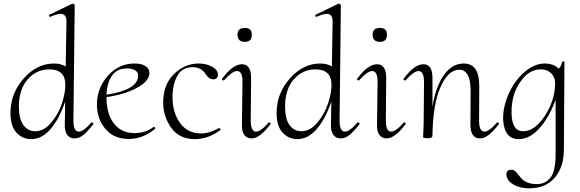

<svg xmlns="http://www.w3.org/2000/svg" viewBox="-20 -745 3158 1046"><path d="M477 -77Q480 -80 485.5 -76Q491 -72 489 -69Q457 -28 434 -9.5Q411 9 386 9Q360 9 346 -10.5Q332 -30 333 -65L335 -192Q303 -97 255.5 -42Q208 13 150 13Q103 13 70 -22Q37 -57 37 -129Q37 -237 109.5 -318Q182 -399 274 -399Q312 -399 338 -383L342 -627Q343 -660 322.5 -667.5Q302 -675 256 -654Q253 -652 250 -654.5Q247 -657 247 -660Q247 -663 250 -665L374 -725Q377 -726 382 -722.5Q387 -719 387 -717L380 -89Q380 -28 409 -28Q435 -28 477 -77ZM172 -30Q219 -30 258.5 -76.5Q298 -123 317 -180.5Q336 -238 336 -283Q336 -367 249 -367Q178 -367 130.5 -312.5Q83 -258 83 -164Q83 -97 107.5 -63.5Q132 -30 172 -30Z M816 -53Q819 -55 823.5 -51Q828 -47 826 -44Q759 12 682 12Q599 12 553.5 -43.5Q508 -99 508 -175Q508 -265 567.5 -332Q627 -399 713 -399Q752 -399 773.5 -384.5Q795 -370 794 -345Q792 -302 725 -266Q658 -230 560 -216V-215Q560 -126 600 -73Q640 -20 712 -20Q774 -20 816 -53ZM672 -372Q617 -372 590 -333Q563 -294 560 -229Q722 -254 732 -324Q736 -348 719 -360Q702 -372 672 -372Z M1042 13Q957 13 913 -48.5Q869 -110 869 -186Q869 -284 927.5 -341.5Q986 -399 1062 -399Q1102 -399 1133 -383Q1164 -367 1167 -342Q1169 -313 1141 -313Q1118 -313 1100 -342Q1076 -379 1029 -379Q973 -379 947 -333.5Q921 -288 920 -220Q918 -137 959 -77.5Q1000 -18 1077 -18Q1120 -18 1172 -47Q1173 -48 1176 -46.5Q1179 -45 1180.5 -42Q1182 -39 1181 -37Q1115 13 1042 13Z M1314 -517Q1274 -517 1274 -556Q1274 -593 1314 -593Q1352 -593 1352 -556Q1352 -517 1314 -517ZM1351 9Q1325 9 1311 -10Q1297 -29 1298 -65L1301 -297Q1302 -358 1271 -358Q1246 -358 1201 -308Q1199 -306 1195 -307Q1191 -308 1189.5 -310.5Q1188 -313 1190 -316Q1248 -395 1298 -395Q1348 -395 1348 -320L1346 -89Q1346 -28 1375 -28Q1401 -28 1443 -77Q1445 -79 1448 -78Q1451 -77 1453 -74Q1455 -71 1454 -69Q1395 9 1351 9Z M1927 -77Q1930 -80 1935.5 -76Q1941 -72 1939 -69Q1907 -28 1884 -9.5Q1861 9 1836 9Q1810 9 1796 -10.5Q1782 -30 1783 -65L1785 -192Q1753 -97 1705.5 -42Q1658 13 1600 13Q1553 13 1520 -22Q1487 -57 1487 -129Q1487 -237 1559.5 -318Q1632 -399 1724 -399Q1762 -399 1788 -383L1792 -627Q1793 -660 1772.5 -667.5Q1752 -675 1706 -654Q1703 -652 1700 -654.5Q1697 -657 1697 -660Q1697 -663 1700 -665L1824 -725Q1827 -726 1832 -722.5Q1837 -719 1837 -717L1830 -89Q1830 -28 1859 -28Q1885 -28 1927 -77ZM1622 -30Q1669 -30 1708.5 -76.5Q1748 -123 1767 -180.5Q1786 -238 1786 -283Q1786 -367 1699 -367Q1628 -367 1580.5 -312.5Q1533 -258 1533 -164Q1533 -97 1557.5 -63.5Q1582 -30 1622 -30Z M2050 -517Q2010 -517 2010 -556Q2010 -593 2050 -593Q2088 -593 2088 -556Q2088 -517 2050 -517ZM2087 9Q2061 9 2047 -10Q2033 -29 2034 -65L2037 -297Q2038 -358 2007 -358Q1982 -358 1937 -308Q1935 -306 1931 -307Q1927 -308 1925.5 -310.5Q1924 -313 1926 -316Q1984 -395 2034 -395Q2084 -395 2084 -320L2082 -89Q2082 -28 2111 -28Q2137 -28 2179 -77Q2181 -79 2184 -78Q2187 -77 2189 -74Q2191 -71 2190 -69Q2131 9 2087 9Z M2687 -77Q2689 -79 2692 -78Q2695 -77 2697 -74Q2699 -71 2698 -69Q2639 9 2595 9Q2543 9 2543 -65L2544 -248Q2544 -365 2482 -365Q2421 -365 2379.5 -270Q2338 -175 2336 -6Q2336 8 2310 8Q2288 8 2285 2Q2285 1 2285.5 -11Q2286 -23 2287 -41Q2288 -59 2288 -74L2290 -297Q2290 -358 2260 -358Q2235 -358 2190 -308Q2188 -306 2184 -307Q2180 -308 2178.5 -310.5Q2177 -313 2179 -316Q2237 -395 2287 -395Q2336 -395 2336 -320V-164Q2354 -274 2398.5 -336.5Q2443 -399 2506 -399Q2550 -399 2571 -367.5Q2592 -336 2591 -267L2590 -89Q2590 -28 2619 -28Q2645 -28 2687 -77Z M3042 -407Q3042 -411 3051 -410Q3055 -409 3055 -406L3052 70Q3052 164 3002.5 222.5Q2953 281 2863 281Q2811 281 2775 259Q2739 237 2739 205Q2739 180 2766 180Q2778 180 2787 188Q2796 196 2804.5 207.5Q2813 219 2824 230.5Q2835 242 2855.5 250Q2876 258 2905 258Q2951 258 2979 222.5Q3007 187 3007 94V-202Q2972 -105 2918.5 -46Q2865 13 2806 13Q2728 13 2721 -91Q2719 -162 2751.5 -234.5Q2784 -307 2838 -353Q2892 -399 2948 -399Q2995 -399 3024 -371Q3041 -388 3042 -407ZM3004 -283Q3007 -319 2984.5 -343.5Q2962 -368 2921 -367Q2859 -365 2812 -295.5Q2765 -226 2767 -127Q2769 -30 2830 -30Q2892 -30 2946.5 -111.5Q3001 -193 3004 -283Z"/></svg>

Font: Cormorant Upright Light
Style: Regular
Weight: 300
Designer: Christian Thalmann (Catharsis Fonts)
Foundry: Catharsis Fonts
Version: Version 3.302;PS 003.302;hotconv 1.0.88;makeotf.lib2.5.64775